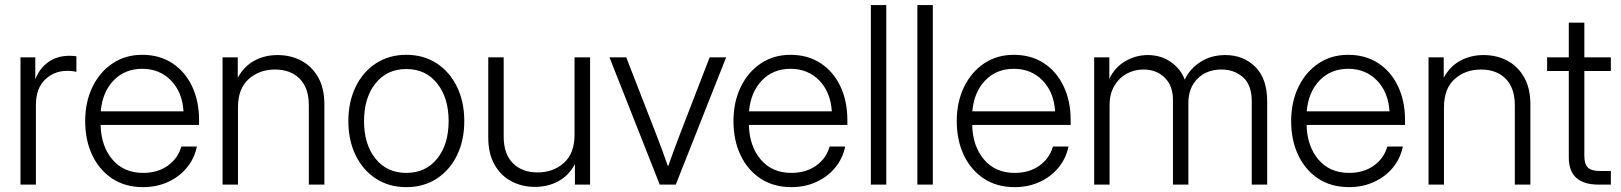

<svg xmlns="http://www.w3.org/2000/svg" viewBox="-20 -748 6568 778"><path d="M63 0V-515.6H123V-429.7H124.5Q140.6 -471.2 176 -496.6Q211.4 -522 262.2 -522Q271.5 -522 278.1 -521.2Q284.7 -520.5 289.6 -520V-457Q285.2 -458 275.4 -459.5Q265.6 -460.9 252 -460.9Q199.2 -460.9 162.4 -425.3Q125.5 -389.6 125.5 -322.3V0Z M560.1 10.3Q487.3 10.3 434.8 -24.4Q382.3 -59.1 353.8 -119.4Q325.2 -179.7 325.2 -257.3Q325.2 -335 354.7 -395.8Q384.3 -456.5 436.3 -491.2Q488.3 -525.9 556.2 -525.9Q626.5 -525.9 678.2 -491.9Q730 -458 758.3 -398.2Q786.6 -338.4 786.6 -261.2V-241.7H387.7Q389.6 -155.8 435.5 -101.6Q481.4 -47.4 560.1 -47.4Q618.7 -47.4 659.9 -76.7Q701.2 -106 714.8 -154.3H777.8Q767.6 -105 736.6 -67.9Q705.6 -30.8 659.9 -10.3Q614.3 10.3 560.1 10.3ZM388.2 -296.9H723.6Q718.8 -374.5 672.9 -421.9Q627 -469.2 556.2 -469.2Q485.8 -469.2 440.4 -422.1Q395 -375 388.2 -296.9Z M944.3 -313V0H881.8V-515.6H943.4V-433.1Q969.2 -480 1011.2 -502.4Q1053.2 -524.9 1104.5 -524.9Q1158.2 -524.9 1201.2 -502Q1244.1 -479 1269.3 -434.6Q1294.4 -390.1 1294.4 -325.7V0H1231.4V-321.8Q1231.4 -391.1 1194.6 -428.7Q1157.7 -466.3 1094.2 -466.3Q1031.2 -466.3 987.8 -427.7Q944.3 -389.2 944.3 -313Z M1626.5 10.3Q1556.6 10.3 1503.7 -23.9Q1450.7 -58.1 1421.1 -118.7Q1391.6 -179.2 1391.6 -257.3Q1391.6 -335.4 1421.1 -396.2Q1450.7 -457 1503.7 -491.5Q1556.6 -525.9 1626.5 -525.9Q1696.3 -525.9 1749.3 -491.5Q1802.2 -457 1831.8 -396.2Q1861.3 -335.4 1861.3 -257.3Q1861.3 -179.2 1831.8 -118.7Q1802.2 -58.1 1749.3 -23.9Q1696.3 10.3 1626.5 10.3ZM1626.5 -47.4Q1705.1 -47.4 1751.5 -105.2Q1797.9 -163.1 1797.9 -257.3Q1797.9 -351.6 1751.5 -409.9Q1705.1 -468.3 1626.5 -468.3Q1548.3 -468.3 1501.7 -410.2Q1455.1 -352.1 1455.1 -257.3Q1455.1 -163.1 1501.5 -105.2Q1547.9 -47.4 1626.5 -47.4Z M2147.9 9.3Q2094.7 9.3 2051.8 -13.7Q2008.8 -36.6 1983.6 -81.3Q1958.5 -126 1958.5 -189.9V-515.6H2021V-193.8Q2021 -124.5 2058.1 -86.9Q2095.2 -49.3 2158.7 -49.3Q2221.7 -49.3 2264.9 -87.9Q2308.1 -126.5 2308.1 -202.6V-515.6H2371.1V0H2309.6V-82.5Q2283.7 -35.6 2241.7 -13.2Q2199.7 9.3 2147.9 9.3Z M2653.3 0 2449.7 -515.6H2517.6L2640.1 -200.7Q2652.3 -168.9 2664.1 -137Q2675.8 -105 2687 -73.2Q2698.2 -105 2710 -137Q2721.7 -168.9 2733.9 -200.7L2855.5 -515.6H2922.4L2718.3 0Z M3187 10.3Q3114.3 10.3 3061.8 -24.4Q3009.3 -59.1 2980.7 -119.4Q2952.1 -179.7 2952.1 -257.3Q2952.1 -335 2981.7 -395.8Q3011.2 -456.5 3063.2 -491.2Q3115.2 -525.9 3183.1 -525.9Q3253.4 -525.9 3305.2 -491.9Q3356.9 -458 3385.3 -398.2Q3413.6 -338.4 3413.6 -261.2V-241.7H3014.6Q3016.6 -155.8 3062.5 -101.6Q3108.4 -47.4 3187 -47.4Q3245.6 -47.4 3286.9 -76.7Q3328.1 -106 3341.8 -154.3H3404.8Q3394.5 -105 3363.5 -67.9Q3332.5 -30.8 3286.9 -10.3Q3241.2 10.3 3187 10.3ZM3015.1 -296.9H3350.6Q3345.7 -374.5 3299.8 -421.9Q3253.9 -469.2 3183.1 -469.2Q3112.8 -469.2 3067.4 -422.1Q3022 -375 3015.1 -296.9Z M3571.3 -727.5V0H3508.8V-727.5Z M3759.8 -727.5V0H3697.3V-727.5Z M4091.8 10.3Q4019 10.3 3966.6 -24.4Q3914.1 -59.1 3885.5 -119.4Q3856.9 -179.7 3856.9 -257.3Q3856.9 -335 3886.5 -395.8Q3916 -456.5 3968 -491.2Q4020 -525.9 4087.9 -525.9Q4158.2 -525.9 4210 -491.9Q4261.7 -458 4290 -398.2Q4318.4 -338.4 4318.4 -261.2V-241.7H3919.4Q3921.4 -155.8 3967.3 -101.6Q4013.2 -47.4 4091.8 -47.4Q4150.4 -47.4 4191.7 -76.7Q4232.9 -106 4246.6 -154.3H4309.6Q4299.3 -105 4268.3 -67.9Q4237.3 -30.8 4191.7 -10.3Q4146 10.3 4091.8 10.3ZM3919.9 -296.9H4255.4Q4250.5 -374.5 4204.6 -421.9Q4158.7 -469.2 4087.9 -469.2Q4017.6 -469.2 3972.2 -422.1Q3926.8 -375 3919.9 -296.9Z M4413.6 0V-515.6H4475.1V-428.7Q4498 -476.1 4540.5 -500.5Q4583 -524.9 4630.9 -524.9Q4684.6 -524.9 4724.6 -496.6Q4764.6 -468.3 4780.8 -425.3Q4800.8 -468.8 4844 -496.8Q4887.2 -524.9 4945.3 -524.9Q5018.1 -524.9 5066.4 -477.3Q5114.7 -429.7 5114.7 -337.4V0H5052.2V-337.4Q5052.2 -403.8 5016.6 -435.1Q4981 -466.3 4929.7 -466.3Q4869.6 -466.3 4832.5 -429.2Q4795.4 -392.1 4795.4 -330.6V0H4732.9V-343.3Q4732.9 -400.4 4699.5 -433.3Q4666 -466.3 4613.3 -466.3Q4576.2 -466.3 4545.2 -449.2Q4514.2 -432.1 4495.1 -399.7Q4476.1 -367.2 4476.1 -321.8V0Z M5446.8 10.3Q5374 10.3 5321.5 -24.4Q5269 -59.1 5240.5 -119.4Q5211.9 -179.7 5211.9 -257.3Q5211.9 -335 5241.5 -395.8Q5271 -456.5 5323 -491.2Q5375 -525.9 5442.9 -525.9Q5513.2 -525.9 5564.9 -491.9Q5616.7 -458 5645 -398.2Q5673.3 -338.4 5673.3 -261.2V-241.7H5274.4Q5276.4 -155.8 5322.3 -101.6Q5368.2 -47.4 5446.8 -47.4Q5505.4 -47.4 5546.6 -76.7Q5587.9 -106 5601.6 -154.3H5664.6Q5654.3 -105 5623.3 -67.9Q5592.3 -30.8 5546.6 -10.3Q5501 10.3 5446.8 10.3ZM5274.9 -296.9H5610.4Q5605.5 -374.5 5559.6 -421.9Q5513.7 -469.2 5442.9 -469.2Q5372.6 -469.2 5327.1 -422.1Q5281.7 -375 5274.9 -296.9Z M5831.1 -313V0H5768.6V-515.6H5830.1V-433.1Q5856 -480 5897.9 -502.4Q5939.9 -524.9 5991.2 -524.9Q6044.9 -524.9 6087.9 -502Q6130.9 -479 6156 -434.6Q6181.2 -390.1 6181.2 -325.7V0H6118.2V-321.8Q6118.2 -391.1 6081.3 -428.7Q6044.4 -466.3 5981 -466.3Q5918 -466.3 5874.5 -427.7Q5831.1 -389.2 5831.1 -313Z M6507.3 -515.6V-460.4H6399.9V-115.7Q6399.9 -83 6414.3 -69.1Q6428.7 -55.2 6462.4 -55.2H6507.3V0H6457.5Q6336.9 0 6336.9 -109.9V-460.4H6249V-515.6H6336.9V-656.2H6399.9V-515.6Z"/></svg>

Font: Inter Display Light
Style: Regular
Weight: 300
Designer: Rasmus Andersson
Foundry: rsms
Version: Version 4.000;git-a52131595